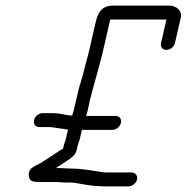

<svg xmlns="http://www.w3.org/2000/svg" viewBox="-20 -657 670 689"><path d="M121 -201H158C163 -201 169 -200 176 -199C194 -196 206 -195 224 -192L217 -161C215 -151 210 -142 208 -132L207 -124C186 -112 158 -92 137 -79C119 -64 82 -60 83 -30C84 -6 97 -4 124 -4H177C195 -4 209 -1 226 -2C233 -2 240 -2 247 -1C278 4 308 11 342 11C348 12 354 12 359 12H441C454 12 469 0 472 -13C475 -26 466 -38 453 -38H357L343 -40C308 -45 275 -52 237 -52C220 -52 206 -54 188 -54H181C191 -61 200 -67 208 -72C226 -84 250 -96 255 -118L258 -132C260 -141 265 -151 267 -161L274 -191H383C397 -191 411 -202 414 -216C417 -230 409 -241 395 -241H289C293 -252 295 -262 297 -271L303 -300C306 -310 309 -320 311 -330C316 -350 324 -374 329 -395C334 -416 342 -441 347 -463L374 -580C375 -585 376 -587 377 -587H575C576 -587 576 -587 577 -586L558 -503C555 -489 563 -478 577 -478C591 -478 605 -489 608 -503L629 -595C634 -618 613 -637 587 -637H388C349 -637 333 -618 324 -580L297 -463C291 -439 284 -417 279 -394C274 -374 265 -349 261 -331C256 -311 252 -291 247 -271C245 -263 243 -253 239 -242C236 -243 232 -243 229 -243C210 -245 193 -251 170 -251H133C120 -251 105 -240 102 -226C99 -212 108 -201 121 -201Z"/></svg>

Font: Electronic
Style: BookIt
Weight: 400
Version: Version 1.011